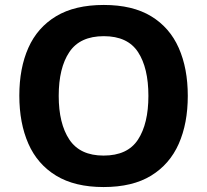

<svg xmlns="http://www.w3.org/2000/svg" viewBox="-20 -745 836 775"><path d="M738 -358Q738 -247 701.5 -164.5Q665 -82 590 -36Q515 10 398 10Q282 10 206.5 -36Q131 -82 94.5 -165Q58 -248 58 -359Q58 -470 94.5 -552Q131 -634 206.5 -679.5Q282 -725 399 -725Q515 -725 590 -679.5Q665 -634 701.5 -551.5Q738 -469 738 -358ZM217 -358Q217 -246 260 -181.5Q303 -117 398 -117Q495 -117 537 -181.5Q579 -246 579 -358Q579 -471 537 -535Q495 -599 399 -599Q303 -599 260 -535Q217 -471 217 -358Z"/></svg>

Font: Noto Sans Javanese
Style: Regular
Weight: 400
Designer: Monotype Design Team
Foundry: Monotype Imaging Inc.
Version: Version 2.004